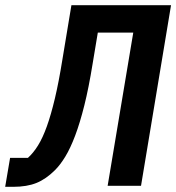

<svg xmlns="http://www.w3.org/2000/svg" viewBox="-54 -718 681 742"><path d="M-15 -108H54Q75 -127 93 -156Q111 -185 127 -229.5Q143 -274 158 -337Q173 -400 187 -487L222 -698H607L491 0H362L461 -592H324L304 -472Q289 -379 272 -311Q255 -243 236.5 -194Q218 -145 198.5 -113Q179 -81 159 -61Q124 -26 87 -11Q50 4 -3 4H-34Z"/></svg>

Font: IBM Plex Mono SemiBold
Style: Italic
Weight: 600
Italic angle: -9°
Monospace: yes
Designer: Mike Abbink, Paul van der Laan, Pieter van Rosmalen
Foundry: Bold Monday
Version: Version 2.3